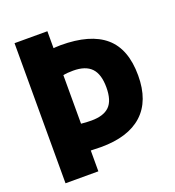

<svg xmlns="http://www.w3.org/2000/svg" viewBox="-134 -846 870 953"><g transform="rotate(-20 301.0 -370.0)"><path d="M49.5 -740H223V-650.5Q226 -650.5 235 -651.5Q252 -652.5 261 -652.5Q417 -652.5 494.2 -586.2Q571.5 -520 571.5 -380Q571.5 -246 496.2 -177.2Q421 -108.5 277 -108.5Q263 -108.5 241 -109.5L223 -110V0H49.5ZM403 -378Q403 -448 372 -480.2Q341 -512.5 276 -512.5Q243.5 -512.5 223 -508V-251.5Q248.5 -248.5 277.5 -248.5Q342 -248.5 372.5 -278.8Q403 -309 403 -378Z"/></g></svg>

Font: Encode Sans Condensed ExtraBold
Style: Regular
Weight: 800
Width: 3
Designer: Multiple Designers
Foundry: Impallari Type
Version: Version 2.000